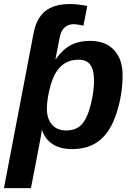

<svg xmlns="http://www.w3.org/2000/svg" viewBox="-42 -745 673 972"><path d="M323.2 9.8Q262.2 9.8 224.1 -15.6Q186 -41 170.4 -86.9H169.4Q168.9 -80.1 167.7 -72.5Q166.5 -64.9 165.5 -57.1Q164.1 -49.3 151.4 17.1Q138.7 83.5 114.7 207.5H-22L127.9 -576.7Q142.1 -652.3 186.8 -688.5Q231.4 -724.6 312.5 -724.6Q349.6 -724.6 399.9 -714.8L380.4 -615.2Q346.7 -622.6 331.1 -622.6Q302.2 -622.6 284.4 -605.5Q266.6 -588.4 259.8 -553.7L238.8 -445.8H240.7Q276.4 -496.1 317.4 -517.1Q358.4 -538.1 414.1 -538.1Q491.7 -538.1 535.2 -491.9Q578.6 -445.8 578.6 -365.2Q578.6 -267.1 548.3 -173.3Q518.1 -79.6 463.1 -34.9Q408.2 9.8 323.2 9.8ZM355.5 -442.9Q278.8 -442.9 238.8 -374Q225.6 -350.6 215.8 -318.6Q206.1 -286.6 200.7 -254.2Q195.3 -221.7 195.3 -195.8Q195.3 -143.6 221.2 -114Q247.1 -84.5 293.5 -84.5Q343.8 -84.5 372.6 -116.2Q392.1 -137.7 405.8 -176.8Q419.4 -215.8 426.8 -259.8Q434.1 -303.7 434.1 -338.9Q434.1 -390.6 415.3 -416.7Q396.5 -442.9 355.5 -442.9Z"/></svg>

Font: Arimo
Style: Italic
Weight: 400
Italic angle: -12°
Designer: Steve Matteson
Foundry: Monotype Imaging Inc.
Version: Version 1.33